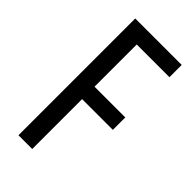

<svg xmlns="http://www.w3.org/2000/svg" viewBox="-225 -772 830 830"><g transform="rotate(45 190.0 -357.0)"><path d="M157 0H73V-714H357V-639H157V-381H345V-305H157Z"/></g></svg>

Font: Noto Sans Arabic ExtraCondensed
Style: Regular
Weight: 400
Width: 2
Designer: Monotype Design Team, Nadine Chahine, Nizar Qandah and Khaled Hosny
Foundry: Monotype Imaging Inc.
Version: Version 2.012